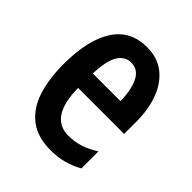

<svg xmlns="http://www.w3.org/2000/svg" viewBox="-163 -746 764 764"><g transform="rotate(45 219.5 -364.0)"><path d="M225 -645Q284 -645 324 -614Q364 -583 384.5 -528.5Q405 -474 405 -403V-336H146Q148 -174 253 -174Q286 -174 317 -183.5Q348 -193 382 -215V-119Q351 -101 316.5 -92Q282 -83 244 -83Q170 -83 124.5 -118Q79 -153 58.5 -215.5Q38 -278 38 -361Q38 -499 85.5 -572Q133 -645 225 -645ZM225 -557Q190 -557 169.5 -524.5Q149 -492 147 -418H302Q302 -479 283 -518Q264 -557 225 -557Z"/></g></svg>

Font: Noto Sans Kannada UI ExtraCondensed SemiBold
Style: Regular
Weight: 600
Width: 2
Designer: Jelle Bosma - Monotype Design Team
Foundry: Monotype Imaging Inc.
Version: Version 2.005; ttfautohint (v1.8.4.7-5d5b)